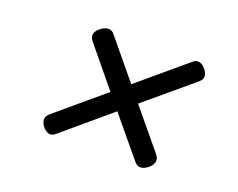

<svg xmlns="http://www.w3.org/2000/svg" viewBox="-82 -812 928 750"><g transform="rotate(20 381.5 -437.0)"><path d="M587 -217Q572 -205 557 -204Q542 -203 529 -220L397 -379L202 -214Q188 -202 175 -205.5Q162 -209 150 -223Q139 -237 138.5 -251Q138 -265 153 -278L346 -441L212 -604Q201 -618 204.5 -631.5Q208 -645 222 -656Q238 -669 253.5 -670Q269 -671 279 -658L412 -497L605 -660Q618 -672 632 -669.5Q646 -667 658 -652Q670 -638 671 -624.5Q672 -611 658 -599L463 -435L597 -273Q609 -258 605.5 -243.5Q602 -229 587 -217Z"/></g></svg>

Font: Playwrite DE VA
Style: Regular
Weight: 400
Designer: Veronika Burian, José Scaglione
Foundry: TypeTogether
Version: Version 1.002